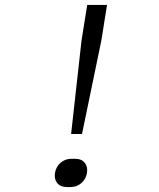

<svg xmlns="http://www.w3.org/2000/svg" viewBox="-20 -750 640 775"><path d="M267 -209 309 -586 332 -730H412L389 -586L311 -209ZM250 5Q224 5 211 -11Q198 -27 202 -52Q206 -77 224.5 -93Q243 -109 268 -109H283Q309 -109 322 -93Q335 -77 331 -52Q327 -27 308.5 -11Q290 5 265 5Z"/></svg>

Font: NKDuy Mono ExtraLight
Style: Italic
Weight: 200
Italic angle: -9°
Monospace: yes
Designer: NKDuy
Foundry: NKDuy
Version: Version 2.251; ttfautohint (v1.8.4.7-5d5b)